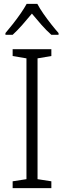

<svg xmlns="http://www.w3.org/2000/svg" viewBox="-20 -967 329 987"><path d="M244 0H45V-35L116 -46V-667L45 -679V-714H244V-679L173 -667V-46L244 -35ZM172 -947Q184 -924 203.5 -896Q223 -868 244 -841.5Q265 -815 281 -797V-788H244Q219 -810 193 -839.5Q167 -869 144 -897Q121 -869 95 -839.5Q69 -810 45 -788H8V-797Q25 -817 46 -843.5Q67 -870 86 -897.5Q105 -925 117 -947Z"/></svg>

Font: Noto Sans Thai Looped SemiCondensed Light
Style: Regular
Weight: 300
Width: 4
Designer: Sasikarn Vongin, Ben Mitchell
Foundry: The Fontpad Ltd
Version: Version 1.001; ttfautohint (v1.8.4.7-5d5b)